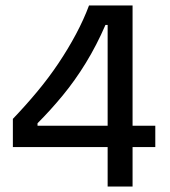

<svg xmlns="http://www.w3.org/2000/svg" viewBox="-20 -681 619 701"><path d="M27 -144V-247Q73 -295 115.5 -346Q158 -397 193.5 -450Q229 -503 257.5 -556.5Q286 -610 305 -661H464V0H373V-590H365Q333 -516 293.5 -451.5Q254 -387 209 -332.5Q164 -278 117 -231V-222H547V-144Z"/></svg>

Font: Bricolage Grotesque 48pt Condensed ExtraBold
Style: Regular
Weight: 400
Version: Version 1.000;gftools[0.9.30]